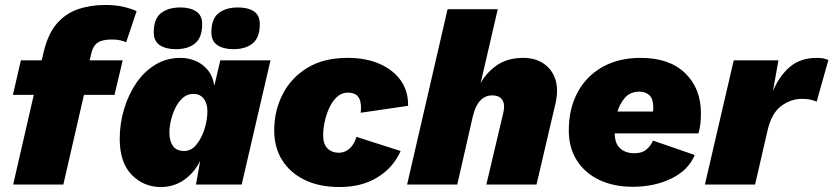

<svg xmlns="http://www.w3.org/2000/svg" viewBox="-20 -743 3355 773"><path d="M33 0 116 -361H32L64 -500H148L156 -534Q173 -606 208 -647Q243 -688 293 -705.5Q343 -723 404 -723Q446 -723 477.5 -715.5Q509 -708 530 -698L488 -573Q479 -577 465 -580.5Q451 -584 430 -584Q392 -584 373 -571Q354 -558 347 -526L341 -500H474L441 -361H318L235 0Z M628 10Q558 10 510 -39.5Q462 -89 462 -184Q462 -244 479 -302Q496 -360 527.5 -407Q559 -454 604.5 -482Q650 -510 707 -510Q736 -510 764.5 -499Q793 -488 814.5 -463.5Q836 -439 843 -398L867 -500H1069L953 0H769L786 -95Q761 -46 720 -18Q679 10 628 10ZM722 -135Q750 -135 771 -161Q792 -187 803.5 -224Q815 -261 815 -295Q815 -327 800 -346Q785 -365 758 -365Q734 -365 716 -349Q698 -333 686 -308.5Q674 -284 668 -257.5Q662 -231 662 -210Q662 -175 676.5 -155Q691 -135 722 -135ZM920 -545Q880 -545 855.5 -561Q831 -577 831 -613Q831 -667 860 -690Q889 -713 938 -713Q979 -713 1002.5 -697Q1026 -681 1026 -646Q1026 -592 997.5 -568.5Q969 -545 920 -545ZM688 -545Q648 -545 623.5 -561Q599 -577 599 -613Q599 -667 628 -690Q657 -713 706 -713Q746 -713 770 -697Q794 -681 794 -646Q794 -592 765.5 -568.5Q737 -545 688 -545Z M1347 10Q1265 10 1206 -19Q1147 -48 1115.5 -99Q1084 -150 1084 -218Q1084 -297 1118 -363.5Q1152 -430 1217.5 -470Q1283 -510 1380 -510Q1453 -510 1508 -486Q1563 -462 1593.5 -419Q1624 -376 1623 -317L1432 -289Q1437 -326 1425.5 -348Q1414 -370 1380 -370Q1356 -370 1337.5 -353.5Q1319 -337 1306.5 -310.5Q1294 -284 1287.5 -254Q1281 -224 1281 -198Q1281 -163 1298.5 -145.5Q1316 -128 1345 -128Q1369 -128 1388 -145.5Q1407 -163 1415 -192L1593 -135Q1564 -69 1500.5 -29.5Q1437 10 1347 10Z M1619 0 1782 -706H1984L1915 -408Q1939 -452 1981.5 -481Q2024 -510 2087 -510Q2134 -510 2168 -487.5Q2202 -465 2215.5 -424.5Q2229 -384 2217 -329L2140 0H1938L2007 -292Q2014 -323 2002 -341Q1990 -359 1962 -359Q1903 -359 1883 -272L1821 0Z M2527 9Q2451 9 2393 -18.5Q2335 -46 2302.5 -97Q2270 -148 2270 -218Q2270 -305 2305 -370.5Q2340 -436 2405 -473Q2470 -510 2559 -510Q2675 -510 2738.5 -448.5Q2802 -387 2802 -287Q2802 -267 2800 -246.5Q2798 -226 2792 -206H2455Q2455 -165 2477 -145.5Q2499 -126 2534 -126Q2565 -126 2582.5 -141Q2600 -156 2609 -177L2777 -119Q2752 -58 2683.5 -24.5Q2615 9 2527 9ZM2555 -374Q2518 -374 2497 -350.5Q2476 -327 2466 -294H2609Q2610 -299 2610 -303Q2610 -307 2610 -312Q2610 -345 2594.5 -359.5Q2579 -374 2555 -374Z M2818 0 2934 -500H3114L3092 -377Q3118 -438 3160.5 -474Q3203 -510 3268 -510Q3285 -510 3296.5 -507.5Q3308 -505 3315 -501L3268 -334Q3258 -338 3244 -341.5Q3230 -345 3208 -345Q3164 -345 3125 -316Q3086 -287 3070 -217L3020 0Z"/></svg>

Font: Work Sans ExtraBold
Style: Italic
Weight: 800
Italic angle: -13°
Designer: Wei Huang
Foundry: Wei Huang
Version: Version 2.012; ttfautohint (v1.8.3)